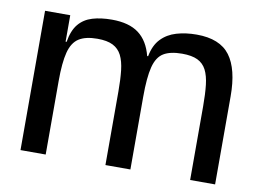

<svg xmlns="http://www.w3.org/2000/svg" viewBox="-71 -741 1140 846"><g transform="rotate(10 499.0 -318.0)"><path d="M68 0V-623.3H180.7V-505H185.3Q193.7 -556.7 217.2 -585Q240.7 -613.3 278.5 -624.7Q316.3 -636 365.3 -636Q442.3 -636 485.7 -603.3Q529 -570.7 545.7 -505H550Q559.3 -555 586.7 -583.5Q614 -612 654.8 -624Q695.7 -636 744.7 -636Q848.7 -636 893.7 -575.8Q938.7 -515.7 938.7 -393.7V0H827V-329.3Q827 -384.7 822.5 -424.8Q818 -465 804.7 -491Q791.3 -517 765.5 -529.5Q739.7 -542 696 -542Q643.3 -542 613.5 -524Q583.7 -506 571.7 -459Q559.7 -412 559.7 -325.3V0H448V-329.3Q448 -383.3 443.5 -423.3Q439 -463.3 425.7 -489.7Q412.3 -516 386.5 -529Q360.7 -542 317 -542Q264.3 -542 234.5 -523Q204.7 -504 192.7 -457.7Q180.7 -411.3 180.7 -329.3V0Z"/></g></svg>

Font: Matangi Light
Style: Regular
Weight: 300
Designer: Prashant Pant
Foundry: The Graphic Ant
Version: Version 3.002